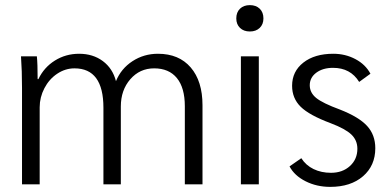

<svg xmlns="http://www.w3.org/2000/svg" viewBox="-20 -720 1523 750"><path d="M66 -376Q66 -444 62 -500H124Q127 -472 127 -411H130Q152 -457 194.5 -483.5Q237 -510 289 -510Q343 -510 381.5 -481.5Q420 -453 433 -403Q453 -452 497.5 -481Q542 -510 597 -510Q679 -510 725 -456.5Q771 -403 771 -309V0H702V-305Q702 -377 671 -415Q640 -453 582 -453Q526 -453 489 -410.5Q452 -368 452 -304V0H384V-299Q384 -453 271 -453Q235 -453 203.5 -432Q172 -411 153.5 -375.5Q135 -340 135 -301V0H66Z M903 -648Q903 -672 917.5 -686Q932 -700 956 -700Q980 -700 994.5 -686Q1009 -672 1009 -648Q1009 -625 994.5 -611Q980 -597 956 -597Q932 -597 917.5 -611Q903 -625 903 -648ZM921 -500H991V0H921Z M1111 -70 1157 -102Q1175 -74 1205 -59.5Q1235 -45 1273 -45Q1318 -45 1347 -71.5Q1376 -98 1376 -139Q1376 -172 1352.5 -194.5Q1329 -217 1271 -239Q1188 -270 1154.5 -303Q1121 -336 1121 -385Q1121 -441 1165 -475.5Q1209 -510 1282 -510Q1329 -510 1368.5 -489Q1408 -468 1427 -432L1383 -400Q1349 -455 1281 -455Q1241 -455 1215.5 -436Q1190 -417 1190 -387Q1190 -358 1215 -337.5Q1240 -317 1308 -292Q1382 -263 1414 -228Q1446 -193 1446 -141Q1446 -73 1398 -31.5Q1350 10 1270 10Q1217 10 1173.5 -12Q1130 -34 1111 -70Z"/></svg>

Font: Sarabun Light
Style: Regular
Weight: 300
Designer: Suppakit Chalermlarp | Katatrad Co.,Ltd.
Foundry: Cadson Demak Co.,Ltd.
Version: Version 1.000; ttfautohint (v1.6)